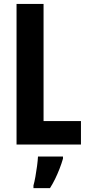

<svg xmlns="http://www.w3.org/2000/svg" viewBox="-20 -734 446 975"><path d="M64 0V-713.9H201.2V-119.1H391.1V0ZM299.8 61V71.8Q292.5 97.2 282.2 123.5Q272 149.9 259.8 174.8Q247.6 199.7 233.9 221.2H149.9V208Q154.8 190.9 159.7 163.8Q164.6 136.7 168.2 108.9Q171.9 81.1 172.9 61Z"/></svg>

Font: Open Sans Condensed
Style: Regular
Weight: 400
Width: 3
Designer: Monotype Design Team
Foundry: Monotype Imaging Inc.
Version: Version 3.000